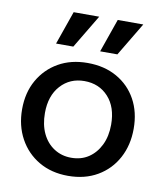

<svg xmlns="http://www.w3.org/2000/svg" viewBox="-84 -809 759 888"><g transform="rotate(10 295.5 -365.0)"><path d="M295 10Q217 10 158 -24.5Q99 -59 66 -119.5Q33 -180 33 -257Q33 -335 66.5 -394Q100 -453 158.5 -486.5Q217 -520 295 -520Q374 -520 433 -486.5Q492 -453 524.5 -394Q557 -335 557 -257Q557 -180 524.5 -119.5Q492 -59 433 -24.5Q374 10 295 10ZM295 -75Q342 -75 376.5 -98Q411 -121 431 -162Q451 -203 451 -258Q451 -340 407.5 -387.5Q364 -435 295 -435Q227 -435 183.5 -387Q140 -339 140 -258Q140 -203 159.5 -162Q179 -121 214.5 -98Q250 -75 295 -75ZM216 -583H135L190 -740H310ZM423 -583H342L397 -740H517Z"/></g></svg>

Font: Instrument Sans Medium
Style: Regular
Weight: 500
Designer: Rodrigo Fuenzalida
Foundry: fragTYPE
Version: Version 1.000;gftools[0.9.28]